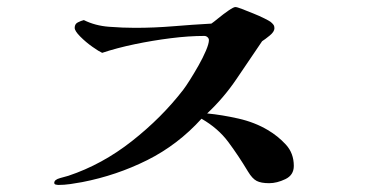

<svg xmlns="http://www.w3.org/2000/svg" viewBox="-20 -622 1040 545"><path d="M814 -151Q814 -125 790 -113.5Q766 -102 744 -102Q721 -102 708.5 -108.5Q696 -115 684 -135Q657 -180 628 -219Q599 -258 552 -285Q485 -211 398 -167.5Q311 -124 213 -105Q197 -102 179.5 -99.5Q162 -97 145 -97Q143 -97 138.5 -98Q134 -99 134 -103Q134 -112 150.5 -116.5Q167 -121 174 -123Q270 -155 354.5 -221.5Q439 -288 500 -367Q507 -376 519 -395Q531 -414 543.5 -436Q556 -458 564.5 -478Q573 -498 573 -508Q573 -513 569 -516.5Q565 -520 560 -520Q516 -520 464.5 -513.5Q413 -507 362.5 -496.5Q312 -486 270 -472Q261 -476 242.5 -489Q224 -502 208 -518Q192 -534 192 -543Q192 -554 201 -558.5Q210 -563 218 -565Q250 -549 289.5 -546Q329 -543 363 -543Q418 -543 472 -547.5Q526 -552 580 -555Q586 -559 600 -570.5Q614 -582 628.5 -592Q643 -602 648 -602Q653 -602 667 -596.5Q681 -591 698.5 -584Q716 -577 730 -570Q744 -563 748 -560Q753 -556 756 -552Q759 -548 759 -542Q759 -532 745.5 -521Q732 -510 724 -505Q688 -452 651.5 -398Q615 -344 568 -300Q610 -296 656.5 -285.5Q703 -275 740 -253Q769 -236 791.5 -211.5Q814 -187 814 -151Z"/></svg>

Font: Kaisei HarunoUmi
Style: Bold
Weight: 700
Designer: Font-Kai, 金井和夫
Foundry: KAZUO KANAI
Version: Version 5.003